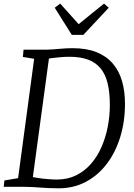

<svg xmlns="http://www.w3.org/2000/svg" viewBox="-21 -1012 724 1040"><path d="M106.5 -743H232Q267.5 -744 302.5 -747.5Q337.5 -751 372 -751Q448 -751 501.8 -729.5Q555.5 -708 589.8 -668Q624 -628 640 -572.8Q656 -517.5 656 -450Q656 -353 630.2 -269.5Q604.5 -186 557 -123.8Q509.5 -61.5 443.5 -26.8Q377.5 8 296.5 8Q268.5 8 244.2 6.8Q220 5.5 198 4Q176 2.5 155.5 1.2Q135 0 114 0H-1L3 -34.5L77 -47L164 -693.5L103 -703.5ZM152 -16.5 137 -58Q155.5 -52.5 182.8 -48.2Q210 -44 238 -41.8Q266 -39.5 286.5 -39.5Q345 -39.5 391.2 -62.2Q437.5 -85 472 -124.8Q506.5 -164.5 529 -216.2Q551.5 -268 562.8 -326Q574 -384 574 -443Q574 -512 561.8 -561.5Q549.5 -611 523.2 -642.5Q497 -674 455.5 -689.2Q414 -704.5 355 -704.5Q334 -704.5 309 -702.5Q284 -700.5 262 -697.5Q240 -694.5 227 -692.5L249 -731.5ZM368 -823 275.5 -970 305 -992.5Q330 -965 355 -937Q380 -909 405 -881Q439 -909 473.5 -936.8Q508 -964.5 542.5 -992.5L568 -970L430.5 -823Z"/></svg>

Font: Merriweather 20pt Light
Style: Italic
Weight: 300
Italic angle: -7.8°
Version: Version 2.101